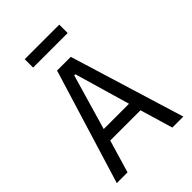

<svg xmlns="http://www.w3.org/2000/svg" viewBox="-250 -987 1100 1100"><g transform="rotate(-45 300.0 -437.5)"><path d="M160 -875H440V-807H160ZM481 0 422 -199H177L118 0H31L245 -698H356L570 0ZM304 -609H295L197 -272H402Z"/></g></svg>

Font: PlemolJP35 Console
Style: Regular
Weight: 400
Version: v2.0.3; ttfautohint (v1.8.4.7-5d5b-dirty) -l 6 -r 45 -G 200 